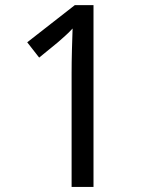

<svg xmlns="http://www.w3.org/2000/svg" viewBox="-20 -734 591 754"><path d="M347.2 0H261.2V-445.8Q261.2 -466.8 261.5 -490.7Q261.7 -514.6 262.5 -538.3Q263.2 -562 263.9 -583.7Q264.6 -605.5 265.1 -622.1Q256.8 -613.3 250.5 -606.9Q244.1 -600.6 237.5 -594.7Q231 -588.9 223.6 -582.3Q216.3 -575.7 206.1 -566.9L133.8 -507.8L86.9 -567.9L273.9 -713.9H347.2Z"/></svg>

Font: Droid Sans
Style: Regular
Weight: 400
Version: Version 1.00 build 113